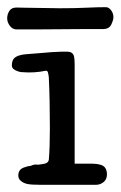

<svg xmlns="http://www.w3.org/2000/svg" viewBox="-31 -515 336 535"><path d="M264 -495Q272 -495 278.5 -486.5Q285 -478 285 -467Q285 -459 279 -446.5Q273 -434 256 -434Q236 -434 202.5 -434Q169 -434 133 -433.5Q97 -433 65 -433Q33 -433 15 -433Q4 -433 -3.5 -443Q-11 -453 -11 -464Q-11 -475 -5 -484.5Q1 -494 15 -494Q22 -494 37 -493.5Q52 -493 70 -493Q88 -493 105.5 -492.5Q123 -492 136 -492Q178 -492 209 -493.5Q240 -495 264 -495ZM102 -315Q100 -318 97 -318Q64 -311 30 -314Q23 -314 12.5 -319Q2 -324 2 -332Q2 -344 7 -351Q16 -362 42 -364Q54 -365 68 -366Q68 -361 68 -366Q124 -371 140 -371H157Q171 -371 175 -359Q177 -351 177 -337Q177 -198 177 -59H221Q241 -59 252 -55Q267 -49 267 -29Q267 -15 257.5 -7.5Q248 0 236 0H84Q55 0 44.5 -2.5Q34 -5 27 -11Q20 -17 20 -26Q20 -44 38 -49Q45 -52 55 -53Q65 -58 75 -56Q93 -58 98 -60.5Q103 -63 105 -69Q108 -104 108 -158Q108 -238 105 -300Q104 -309 102 -315Z"/></svg>

Font: Scratch Savers
Style: Book
Weight: 400
Designer: Pablo Impallari, Rodrigo Fuenzalida, Brenda Gallo
Foundry: Pablo Impallari, Rodrigo Fuenzalida, Brenda Gallo
Version: Version 4.0b1